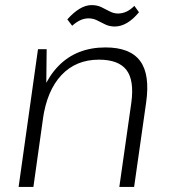

<svg xmlns="http://www.w3.org/2000/svg" viewBox="-20 -733 665 753"><path d="M495 -330Q507 -418 476 -458.5Q445 -499 368 -499Q278 -499 221 -438.5Q164 -378 148 -265L107 -201L117 -265Q138 -401 209 -474Q280 -547 394 -547Q490 -547 529.5 -494Q569 -441 553 -330L506 0H448ZM129 -540H163L161 -356L111 0H53ZM244 -657Q268 -684 292 -698.5Q316 -713 339 -713Q361 -713 377.5 -705Q394 -697 410 -688.5Q426 -680 443 -680Q459 -680 475 -687Q491 -694 507 -710L525 -685Q502 -657 478 -643Q454 -629 430 -629Q409 -629 392 -637.5Q375 -646 360 -653.5Q345 -661 327 -661Q311 -661 295.5 -654Q280 -647 263 -632Z"/></svg>

Font: Pathway Extreme 8pt Thin 12pt Thin
Style: Italic
Weight: 250
Italic angle: -8°
Version: Version 1.001;gftools[0.9.26]